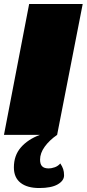

<svg xmlns="http://www.w3.org/2000/svg" viewBox="-31 -680 437 968"><path d="M273 144Q283 159 287.5 172.5Q292 186 292 204Q292 231 260 249.5Q228 268 167 268Q106 268 72.5 241.5Q39 215 39 164Q39 104 74 63.5Q109 23 170 0H-11L116 -660H386L257 0Q218 27 194.5 59.5Q171 92 171 125Q171 148 181.5 158.5Q192 169 213 169Q230 169 246 163Q262 157 273 144Z"/></svg>

Font: Sansita Black Italic
Style: Regular
Weight: 900
Italic angle: -11°
Designer: Pablo Cosgaya
Foundry: Omnibus-Type
Version: Version 1.006